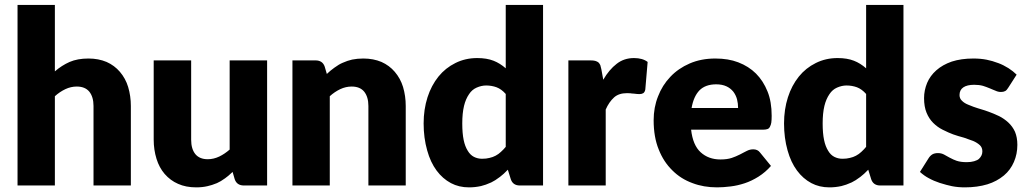

<svg xmlns="http://www.w3.org/2000/svg" viewBox="-20 -769 4263 796"><path d="M207.5 -748.5V-473.1Q235.8 -497.6 268.6 -512.2Q301.3 -526.4 346.7 -526.4Q388.2 -526.4 421.9 -512.2Q454.6 -497.6 477.1 -471.2Q500.5 -443.8 511.2 -408.7Q522.5 -371.1 522.5 -329.6V0H367.7V-329.6Q367.7 -367.2 350.1 -389.2Q332.5 -410.2 298.3 -410.2Q273.9 -410.2 251 -399.4Q227.5 -388.2 207.5 -370.1V0H52.7V-748.5Z M932.1 -518.6H1087.4V0H991.2Q961.9 0 953.1 -25.9L944.3 -56.2Q925.3 -38.1 913.1 -29.8Q895 -16.6 879.4 -9.8Q858.4 -1 839.8 2.9Q818.8 7.8 793.5 7.8Q750.5 7.8 718.3 -6.8Q686.5 -20.5 662.6 -47.9Q640.1 -74.2 628.9 -110.4Q617.2 -148.4 617.2 -189.5V-518.6H772.5V-189.5Q772.5 -151.4 790 -129.9Q807.6 -108.9 841.3 -108.9Q865.7 -108.9 889.2 -120.1Q911.6 -130.9 932.1 -148.9Z M1326.2 -492.7 1335 -462.4Q1349.1 -476.1 1366.2 -488.3Q1385.3 -502.4 1400.9 -508.8Q1420.4 -517.6 1439.9 -522Q1461.4 -526.4 1486.3 -526.4Q1527.8 -526.4 1561.5 -512.2Q1594.2 -497.6 1616.7 -471.2Q1640.1 -443.8 1650.9 -408.7Q1662.1 -371.1 1662.1 -329.6V0H1507.3V-329.6Q1507.3 -367.2 1489.7 -389.2Q1472.2 -410.2 1438 -410.2Q1413.6 -410.2 1390.6 -399.4Q1367.2 -388.2 1347.2 -370.1V0H1192.4V-518.6H1288.1Q1317.4 -518.6 1326.2 -492.7Z M2076.7 -160.2V-379.4Q2059.1 -399.4 2038.6 -407.2Q2018.1 -414.6 1995.6 -414.6Q1976.1 -414.6 1956.1 -405.8Q1937 -397.5 1924.8 -378.9Q1910.6 -358.4 1903.8 -330.1Q1896.5 -299.8 1896.5 -257.3Q1896.5 -216.3 1902.3 -188.5Q1907.7 -162.1 1919.4 -143.6Q1929.7 -126.5 1944.8 -118.7Q1960.4 -110.8 1978.5 -110.8Q1996.1 -110.8 2009.3 -114.3Q2022.9 -117.2 2034.7 -123.5Q2046.9 -129.9 2056.6 -139.2Q2068.4 -149.9 2076.7 -160.2ZM2076.7 -748.5H2231.4V0H2135.3Q2106.4 0 2097.7 -25.9L2085.4 -65.4Q2067.9 -46.9 2052.7 -35.6Q2032.2 -20 2016.6 -12.7Q1993.2 -2 1974.1 2.4Q1949.7 7.8 1924.3 7.8Q1882.8 7.8 1849.6 -9.8Q1814.9 -28.3 1790 -62Q1764.6 -96.2 1751 -145.5Q1736.3 -197.3 1736.3 -257.3Q1736.3 -315.4 1752.4 -365.7Q1768.1 -414.6 1797.9 -451.7Q1826.7 -487.3 1868.2 -507.8Q1909.2 -528.3 1958.5 -528.3Q1998 -528.3 2026.4 -517.1Q2052.7 -506.8 2076.7 -485.8Z M2473.1 -481.9 2481 -438.5Q2505.4 -480.5 2536.6 -504.4Q2566.9 -528.3 2608.4 -528.3Q2644 -528.3 2665 -512.2L2655.3 -397.9Q2653.3 -387.2 2647 -382.8Q2640.6 -378.9 2631.3 -378.9Q2625 -378.9 2620.6 -379.4L2607.4 -380.9Q2605 -380.9 2600.3 -381.3Q2595.7 -381.8 2593.3 -382.3Q2588.4 -382.8 2579.6 -382.8Q2545.4 -382.8 2525.9 -365.2Q2504.9 -346.2 2491.2 -314.9V0H2336.4V-518.6H2428.2Q2440.4 -518.6 2447.8 -516.6Q2455.6 -514.2 2460.4 -510.7Q2465.3 -506.3 2468.8 -499Q2470.2 -494.6 2473.1 -481.9Z M2847.2 -321.3H3040Q3040 -339.8 3035.6 -357.4Q3030.8 -375 3020 -389.2Q3007.8 -403.8 2991.7 -411.1Q2973.6 -419.4 2949.2 -419.4Q2904.8 -419.4 2879.9 -394.5Q2855.5 -369.1 2847.2 -321.3ZM3144 -231.4H2845.2Q2852.5 -167 2884.8 -137.7Q2917.5 -107.9 2966.8 -107.9Q2994.6 -107.9 3013.7 -114.3Q3029.8 -119.6 3048.3 -128.9Q3053.7 -131.8 3063.7 -137Q3073.7 -142.1 3076.7 -143.6Q3088.9 -149.9 3103 -149.9Q3121.1 -149.9 3130.9 -136.7L3176.3 -81.1Q3153.8 -55.2 3124.5 -36.6Q3095.7 -18.6 3067.4 -9.3Q3037.6 0.5 3009.3 3.9Q2978 7.8 2953.1 7.8Q2897 7.8 2851.1 -9.8Q2802.7 -27.3 2767.6 -62.5Q2731 -98.1 2710.9 -149.4Q2689.9 -200.7 2689.9 -270.5Q2689.9 -323.7 2708 -369.1Q2725.6 -415.5 2759.3 -450.7Q2792 -485.4 2839.4 -505.9Q2886.7 -526.4 2945.8 -526.4Q2999.5 -526.4 3040.5 -510.7Q3084 -494.1 3114.3 -463.9Q3144.5 -433.6 3162.1 -389.6Q3179.2 -347.2 3179.2 -289.1Q3179.2 -271.5 3177.7 -260.7Q3176.3 -251.5 3171.9 -243.2Q3168 -235.8 3161.6 -233.9Q3154.3 -231.4 3144 -231.4Z M3570.8 -160.2V-379.4Q3553.2 -399.4 3532.7 -407.2Q3512.2 -414.6 3489.7 -414.6Q3470.2 -414.6 3450.2 -405.8Q3431.2 -397.5 3418.9 -378.9Q3404.8 -358.4 3397.9 -330.1Q3390.6 -299.8 3390.6 -257.3Q3390.6 -216.3 3396.5 -188.5Q3401.9 -162.1 3413.6 -143.6Q3423.8 -126.5 3439 -118.7Q3454.6 -110.8 3472.7 -110.8Q3490.2 -110.8 3503.4 -114.3Q3517.1 -117.2 3528.8 -123.5Q3541 -129.9 3550.8 -139.2Q3562.5 -149.9 3570.8 -160.2ZM3570.8 -748.5H3725.6V0H3629.4Q3600.6 0 3591.8 -25.9L3579.6 -65.4Q3562 -46.9 3546.9 -35.6Q3526.4 -20 3510.7 -12.7Q3487.3 -2 3468.3 2.4Q3443.8 7.8 3418.5 7.8Q3377 7.8 3343.8 -9.8Q3309.1 -28.3 3284.2 -62Q3258.8 -96.2 3245.1 -145.5Q3230.5 -197.3 3230.5 -257.3Q3230.5 -315.4 3246.6 -365.7Q3262.2 -414.6 3292 -451.7Q3320.8 -487.3 3362.3 -507.8Q3403.3 -528.3 3452.6 -528.3Q3492.2 -528.3 3520.5 -517.1Q3546.9 -506.8 3570.8 -485.8Z M4194.8 -459.5 4159.7 -404.8Q4153.8 -395 4147.5 -391.6Q4140.6 -387.7 4129.9 -387.7Q4118.2 -387.7 4107.9 -392.6Q4104 -394 4095.9 -397.5Q4087.9 -400.9 4084.5 -402.3Q4069.3 -408.7 4055.2 -413.1Q4039.1 -417.5 4019 -417.5Q3989.3 -417.5 3973.6 -406.7Q3958 -396 3958 -375Q3958 -360.4 3968.3 -351.1Q3978.5 -340.8 3995.1 -334.5Q4017.1 -325.2 4033.7 -320.3Q4060.1 -312.5 4077.6 -306.2Q4097.2 -299.3 4122.1 -287.6Q4142.6 -277.3 4160.2 -261.2Q4177.7 -245.1 4188 -222.7Q4197.8 -199.2 4197.8 -168.5Q4197.8 -130.4 4183.6 -97.7Q4169.4 -64.5 4142.1 -41.5Q4112.8 -17.1 4073.7 -4.9Q4031.7 7.8 3980 7.8Q3951.7 7.8 3926.8 2.9Q3905.3 -1.5 3876 -10.7Q3851.6 -18.6 3829.6 -30.8Q3812 -40 3793.9 -56.2L3829.6 -112.8Q3835.9 -123 3845.2 -128.9Q3854.5 -134.3 3868.7 -134.3Q3882.3 -134.3 3893.6 -128.4Q3906.7 -121.1 3916.5 -115.7Q3934.1 -106.4 3945.8 -102.5Q3962.9 -96.7 3987.8 -96.7Q4005.4 -96.7 4018.6 -100.6Q4032.2 -104.5 4038.6 -110.4Q4045.4 -116.7 4049.3 -125Q4052.7 -132.3 4052.7 -141.6Q4052.7 -157.2 4042.5 -167Q4030.8 -177.7 4014.6 -184.6Q3984.9 -195.8 3976.6 -198.2Q3950.7 -205.1 3931.6 -211.9Q3915 -217.8 3887.7 -231.4Q3866.2 -242.2 3848.6 -259.8Q3831.5 -276.9 3821.3 -301.8Q3811 -326.7 3811 -362.3Q3811 -394.5 3823.7 -425.3Q3836.4 -455.1 3861.8 -477.5Q3887.7 -500.5 3925.8 -513.7Q3964.8 -526.4 4015.6 -526.4Q4045.4 -526.4 4070.3 -521.5Q4093.3 -517.1 4119.1 -507.3Q4139.2 -500 4161.1 -486.3Q4180.7 -473.6 4194.8 -459.5Z"/></svg>

Font: Lato-ExtraBold
Style: Regular
Weight: 500
Designer: Lukasz Dziedzic with Adam Twardoch and Botio Nikoltchev
Foundry: tyPoland Lukasz Dziedzic
Version: ""